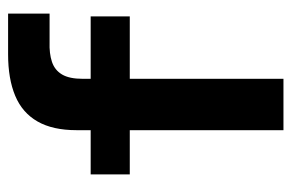

<svg xmlns="http://www.w3.org/2000/svg" viewBox="-146 -592 737 486"><g transform="rotate(-90 223.0 -348.5)"><path d="M25 -488H425V-389H25ZM329 -697H432V-592H360Q331 -593 310 -586Q289 -579 278 -560.5Q267 -542 267 -508V0H137V-524Q137 -584 159 -622.5Q181 -661 224 -679Q267 -697 329 -697Z"/></g></svg>

Font: Syne
Style: Bold
Weight: 700
Designer: Lucas Descroix
Foundry: Bonjour Monde
Version: Version 2.200